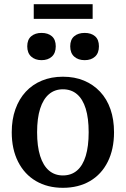

<svg xmlns="http://www.w3.org/2000/svg" viewBox="-20 -886 601 916"><path d="M524 -255Q524 -174 494 -114Q464 -54 409 -22Q354 10 280 10Q207 10 152 -22Q97 -54 66.5 -114Q36 -174 36 -255Q36 -316 53.5 -365Q71 -414 103 -448.5Q135 -483 180 -501.5Q225 -520 280 -520Q336 -520 380.5 -501.5Q425 -483 457.5 -448.5Q490 -414 507 -365Q524 -316 524 -255ZM157 -255Q157 -188 171.5 -142Q186 -96 213.5 -72.5Q241 -49 280 -49Q320 -49 347.5 -72.5Q375 -96 389 -142Q403 -188 403 -255Q403 -322 389 -367.5Q375 -413 347.5 -436.5Q320 -460 280 -460Q241 -460 213.5 -436.5Q186 -413 171.5 -367.5Q157 -322 157 -255ZM246 -665Q246 -633 227.5 -616Q209 -599 178 -599Q148 -599 129 -616Q110 -633 110 -665Q110 -697 129 -713Q148 -729 178 -729Q209 -729 227.5 -713Q246 -697 246 -665ZM452 -665Q452 -633 433.5 -616Q415 -599 384 -599Q353 -599 334 -616Q315 -633 315 -665Q315 -697 334 -713Q353 -729 384 -729Q415 -729 433.5 -713Q452 -697 452 -665ZM141 -866H422V-796H141Z"/></svg>

Font: Roboto Serif 28pt Condensed Medium
Style: Regular
Weight: 500
Width: 3
Designer: Greg Gazdowicz
Foundry: Commercial Type
Version: Version 1.008